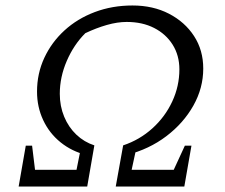

<svg xmlns="http://www.w3.org/2000/svg" viewBox="-20 -680 820 700"><path d="M295 -115Q242 -128 201 -161Q160 -194 137.5 -242Q115 -290 115 -346Q115 -412 141.5 -469Q168 -526 215 -569Q262 -612 325.5 -636Q389 -660 463 -660Q538 -660 596 -630Q654 -600 687.5 -548.5Q721 -497 721 -430Q721 -359 685 -295Q649 -231 586.5 -183.5Q524 -136 442 -115L429 -150Q489 -170 535.5 -212Q582 -254 608 -310Q634 -366 634 -427Q634 -478 609.5 -517Q585 -556 542 -578Q499 -600 442 -600Q408 -600 369.5 -589Q331 -578 291 -559Q249 -517 223.5 -458Q198 -399 198 -338Q198 -293 214 -254.5Q230 -216 258.5 -189Q287 -162 324 -150ZM48 0 74 -149H97L111 -34L86 -61H259L273 -131L324 -150L298 0ZM402 0 429 -150 477 -140 460 -61H635L601 -34L654 -149H678L652 0Z"/></svg>

Font: Piazzolla 24pt
Style: Italic
Weight: 400
Italic angle: -11.3°
Designer: Juan Pablo del Peral
Foundry: Huerta Tipografica
Version: Version 2.005